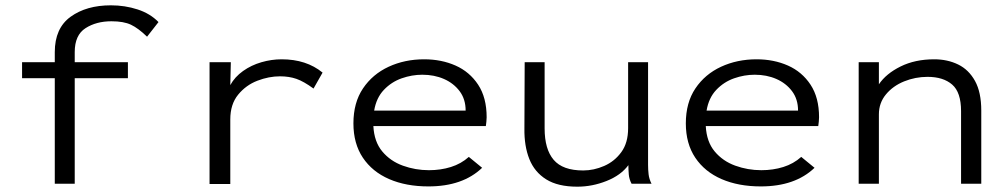

<svg xmlns="http://www.w3.org/2000/svg" viewBox="-20 -691 3790 722"><path d="M186 0V-397H63V-457H186V-495Q186 -585 245.5 -628Q305 -671 397 -671Q450 -671 497.5 -655.5Q545 -640 576 -608L533 -553Q500 -585 472.5 -598Q445 -611 399 -611Q342 -611 301.5 -585Q261 -559 261 -495V-457H461V-397H261V0Z M768 1V-457H848L846 -371Q863 -402 894 -424Q925 -446 963 -457Q1001 -468 1039 -468Q1132 -468 1193 -418L1159 -358Q1122 -385 1094.5 -394.5Q1067 -404 1033 -404Q991 -404 948 -387.5Q905 -371 875.5 -335Q846 -299 846 -242V1Z M1591 10Q1507 10 1443.5 -17.5Q1380 -45 1344.5 -98Q1309 -151 1309 -227Q1309 -305 1345 -358.5Q1381 -412 1441.5 -440Q1502 -468 1575 -468Q1640 -468 1693 -444.5Q1746 -421 1778 -372.5Q1810 -324 1810 -250Q1810 -242 1809 -233.5Q1808 -225 1807 -217H1384Q1387 -158 1417.5 -121.5Q1448 -85 1495 -68Q1542 -51 1593 -51Q1637 -51 1675.5 -63Q1714 -75 1743 -101L1793 -60Q1720 10 1591 10ZM1387 -275H1731Q1731 -318 1708.5 -348Q1686 -378 1649.5 -394Q1613 -410 1568 -410Q1529 -410 1490.5 -396.5Q1452 -383 1423.5 -353Q1395 -323 1387 -275Z M2151 11Q2078 11 2034 -16.5Q1990 -44 1970.5 -93Q1951 -142 1952 -208L1953 -457H2028V-208Q2028 -130 2062 -90Q2096 -50 2173 -50Q2213 -50 2252 -67Q2291 -84 2316.5 -119Q2342 -154 2342 -209V-457H2417V-71Q2417 -53 2419 -35.5Q2421 -18 2430 0H2355Q2346 -17 2344.5 -35Q2343 -53 2343 -70Q2315 -32 2261 -10.5Q2207 11 2151 11Z M2841 10Q2757 10 2693.5 -17.5Q2630 -45 2594.5 -98Q2559 -151 2559 -227Q2559 -305 2595 -358.5Q2631 -412 2691.5 -440Q2752 -468 2825 -468Q2890 -468 2943 -444.5Q2996 -421 3028 -372.5Q3060 -324 3060 -250Q3060 -242 3059 -233.5Q3058 -225 3057 -217H2634Q2637 -158 2667.5 -121.5Q2698 -85 2745 -68Q2792 -51 2843 -51Q2887 -51 2925.5 -63Q2964 -75 2993 -101L3043 -60Q2970 10 2841 10ZM2637 -275H2981Q2981 -318 2958.5 -348Q2936 -378 2899.5 -394Q2863 -410 2818 -410Q2779 -410 2740.5 -396.5Q2702 -383 2673.5 -353Q2645 -323 2637 -275Z M3209 0V-457H3285V-374Q3312 -414 3366.5 -441Q3421 -468 3493 -468Q3543 -468 3583 -448.5Q3623 -429 3646.5 -386.5Q3670 -344 3670 -275V0H3594V-273Q3594 -344 3560.5 -373Q3527 -402 3468 -402Q3422 -402 3380 -385Q3338 -368 3311.5 -336Q3285 -304 3285 -261V0Z"/></svg>

Font: Inconsolata Expanded
Style: Regular
Weight: 400
Width: 7
Monospace: yes
Designer: Raph Levien, Cyreal, Brenton Simpson
Foundry: Raph Levien, Cyreal, Google
Version: Version 3.100; ttfautohint (v1.8.4.7-5d5b)